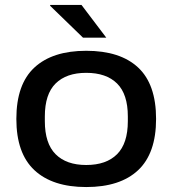

<svg xmlns="http://www.w3.org/2000/svg" viewBox="-20 -743 697 775"><path d="M409 -591H315L182 -720L183 -723H309ZM328 12Q192 12 119 -56Q46 -124 46 -263Q46 -403 119 -470.5Q192 -538 328 -538Q465 -538 537.5 -470.5Q610 -403 610 -263Q610 -124 537.5 -56Q465 12 328 12ZM328 -77Q409 -77 452.5 -120.5Q496 -164 496 -254V-273Q496 -363 452.5 -406Q409 -449 328 -449Q248 -449 204.5 -406Q161 -363 161 -273V-254Q161 -164 204.5 -120.5Q248 -77 328 -77Z"/></svg>

Font: Archivo SemiExpanded Medium
Style: Regular
Weight: 500
Width: 6
Designer: Hector Gatti
Foundry: Omnibus-Type
Version: Version 2.001; ttfautohint (v1.8.3)